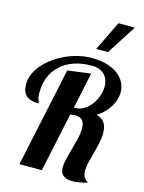

<svg xmlns="http://www.w3.org/2000/svg" viewBox="-146 -1085 893 1187"><g transform="rotate(15 300.5 -491.5)"><path d="M94.2 0 230 -636.2 377.9 -655.8 329.1 -424.8H336.9Q368.2 -424.8 394.3 -441.4Q420.4 -458 439.2 -483.4Q458 -508.8 468.5 -539.6Q479 -570.3 479 -599.1Q479 -620.1 472.7 -639.2Q466.3 -658.2 453.1 -672.6Q439.9 -687 419.2 -695.6Q398.4 -704.1 369.1 -704.1Q308.1 -704.1 258.5 -687.5Q209 -670.9 173.3 -639.4Q137.7 -607.9 118.4 -563Q99.1 -518.1 99.1 -460.9Q99.1 -441.9 101.3 -429.9Q103.5 -418 106 -410.9Q108.4 -403.8 110.6 -399.9Q112.8 -396 112.8 -393.1Q86.9 -393.1 66.9 -398.2Q46.9 -403.3 33.4 -414.6Q20 -425.8 12.9 -444.3Q5.9 -462.9 5.9 -490.2Q5.9 -523.4 20.3 -555.7Q34.7 -587.9 59.8 -616.7Q85 -645.5 118.9 -669.9Q152.8 -694.3 191.7 -712.2Q230.5 -730 272.7 -740Q314.9 -750 356.9 -750Q416 -750 458.7 -736.6Q501.5 -723.1 529.3 -700.7Q557.1 -678.2 570.6 -649.4Q584 -620.6 584 -589.8Q584 -566.9 576.9 -543.2Q569.8 -519.5 555.9 -497.1Q542 -474.6 522 -454.3Q502 -434.1 476.1 -418.9Q495.6 -413.1 509 -403.6Q522.5 -394 530.3 -381.1Q538.1 -368.2 541.5 -352.3Q544.9 -336.4 544.9 -318.8Q544.9 -287.6 537.4 -253.2Q529.8 -218.8 520.5 -185.1Q511.2 -151.4 503.7 -120.6Q496.1 -89.8 496.1 -65.9Q496.1 -42.5 506.6 -24.7Q517.1 -6.8 535.2 0Q502.9 9.3 478.5 13.2Q454.1 17.1 436 17.1Q411.6 17.1 396.5 11Q381.3 4.9 372.8 -4.6Q364.3 -14.2 361.1 -26.1Q357.9 -38.1 357.9 -49.8Q357.9 -75.2 366.2 -108.6Q374.5 -142.1 384.5 -178Q394.5 -213.9 402.8 -249Q411.1 -284.2 411.1 -313Q411.1 -328.1 408 -340.6Q404.8 -353 397.9 -362.1Q391.1 -371.1 379.4 -376Q367.7 -380.9 351.1 -380.9Q344.2 -380.9 335.9 -380.1Q327.6 -379.4 317.9 -377L237.8 0ZM368.7 -811 460 -1000H564.9L443.8 -811Z"/></g></svg>

Font: Lobster
Style: Regular
Weight: 400
Designer: Pablo Impallari
Foundry: Pablo Impallari
Version: Version 1.007; ttfautohint (v1.1) -l 8 -r 50 -G 50 -x 14 -D 